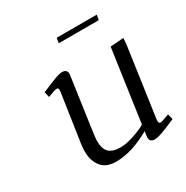

<svg xmlns="http://www.w3.org/2000/svg" viewBox="-140 -701 800 826"><g transform="rotate(-30 260.0 -288.0)"><path d="M87.9 -405.8Q142.6 -429.2 163.1 -436.5Q183.6 -443.8 195.8 -443.8Q220.2 -443.8 220.2 -420.9Q220.2 -419.4 219.7 -416.7Q219.2 -414.1 218.8 -409.4Q218.3 -404.8 217.8 -401.9L182.1 -150.9Q178.2 -120.6 178.2 -111.8Q178.2 -71.8 196.3 -54.4Q214.4 -37.1 252.9 -37.1Q281.2 -37.1 319.6 -49.8Q357.9 -62.5 380.9 -76.2L432.1 -434.1L498 -439L496.1 -411.1L446.8 -64.9Q443.8 -43.9 454.1 -43.9Q464.4 -43.9 500 -58.1L506.8 -30.8Q454.6 -8.3 432.6 -0.7Q410.6 6.8 397.9 6.8Q373 6.8 373 -16.1Q373 -19.5 375 -33.2L377 -45.9Q284.2 6.8 207 6.8Q156.2 6.8 133.1 -23.2Q109.9 -53.2 109.9 -99.1Q109.9 -114.7 112.8 -136.2L147.9 -372.1Q150.9 -393.1 141.1 -393.1Q129.9 -393.1 94.2 -378.9ZM246.1 -558.1 250 -583H449.2L444.8 -558.1Z"/></g></svg>

Font: Dehuti Alt
Style: Italic
Weight: 400
Version: Version 1.2